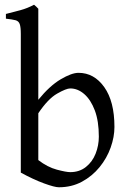

<svg xmlns="http://www.w3.org/2000/svg" viewBox="-20 -777 548 812"><path d="M229 15Q211 15 166 -1.5Q121 -18 68 -47V-633Q68 -662 63.5 -675Q59 -688 45.5 -691.5Q32 -695 5 -698V-718Q37 -726 66.5 -734Q96 -742 124 -757Q134 -749 142 -740V-355Q190 -414 236.5 -441.5Q283 -469 312 -469Q378 -469 421 -408.5Q464 -348 464 -240Q464 -198 448 -153Q432 -108 401 -70Q370 -32 326.5 -8.5Q283 15 229 15ZM277 -403Q260 -403 221.5 -381Q183 -359 142 -298V-100Q181 -70 220.5 -59.5Q260 -49 277 -49Q316 -49 343.5 -71Q371 -93 384.5 -127.5Q398 -162 398 -199Q398 -265 381 -310Q364 -355 336.5 -379Q309 -403 277 -403Z"/></svg>

Font: ChillKai
Style: Regular
Weight: 400
Designer: ChillType
Foundry: 寒蝉字型
Version: Version 2.000